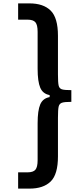

<svg xmlns="http://www.w3.org/2000/svg" viewBox="-20 -868 492 1133"><path d="M87 149H142Q176 149 189 133.5Q202 118 202 77V-141Q202 -216 217.5 -252Q233 -288 273 -295V-307Q233 -314 217.5 -350.5Q202 -387 202 -462V-680Q202 -721 189 -736.5Q176 -752 142 -752H87V-848H154Q236 -848 279 -805.5Q322 -763 322 -657V-429Q322 -381 326 -363.5Q330 -346 345 -341Q360 -336 401 -336V-267Q360 -267 345 -261.5Q330 -256 326 -238.5Q322 -221 322 -173V55Q322 161 279 203Q236 245 154 245H87Z"/></svg>

Font: Lopes Sans
Style: Bold
Weight: 700
Designer: Gabriel Lam, Diego Maldonado
Foundry: TypeRant, Foresti Design
Version: Version 4.000